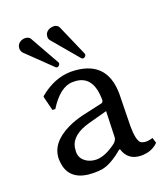

<svg xmlns="http://www.w3.org/2000/svg" viewBox="-124 -739 729 837"><g transform="rotate(-20 240.5 -320.5)"><path d="M85.9 -645Q104 -644 109.9 -633.8L188 -495.1Q189 -493.2 189 -491.2Q187.5 -480.5 175.8 -477.1Q171.4 -478 168.9 -480L55.2 -589.8Q48.3 -598.6 47.9 -608.9Q47.9 -632.8 70.8 -642.1Q78.6 -645 85.9 -645ZM222.2 -650.9Q238.8 -649.9 245.1 -637.2L307.6 -494.1Q309.1 -490.7 309.1 -487.8Q306.6 -476.6 294.9 -475.1Q290.5 -476.1 288.1 -478L186 -599.1Q180.2 -606 180.2 -615.2Q180.2 -639.6 204.6 -648.4Q213.4 -650.9 222.2 -650.9ZM310.1 -225.1 225.1 -202.1Q138.2 -178.7 127.9 -122.6Q126.5 -112.3 126 -102.1Q126 -67.4 161.6 -49.3Q179.7 -41 200.2 -41Q240.7 -41.5 292 -80.1Q305.7 -91.8 306.2 -106ZM310.1 -47.9H306.2Q249.5 0 207 7.3Q190.4 9.8 169.9 9.8Q68.8 9.8 49.3 -64Q45.4 -80.1 44.9 -98.1Q44.9 -173.8 138.2 -218.3Q170.9 -233.9 210.9 -243.2L304.2 -264.2Q310.5 -268.1 311 -275.9Q311 -387.2 231 -393.6Q223.6 -394 214.8 -394Q157.2 -392.6 105 -309.1L91.8 -310.1L75.2 -377L78.1 -380.9Q147.9 -438.5 225.1 -439Q388.7 -436.5 390.1 -276.9Q390.1 -272.5 389.2 -231Q387.2 -144.5 387.2 -126Q387.7 -63.5 403.8 -47.9Q412.6 -40.5 433.1 -40.5Q445.8 -41 460 -45.9L467.8 -21Q438 9.8 388.2 9.8Q327.6 8.8 310.1 -47.9Z"/></g></svg>

Font: Linux Biolinum O
Style: Regular
Weight: 400
Designer: Philipp H. Poll
Foundry: Philipp H. Poll
Version: Version 1.0.4